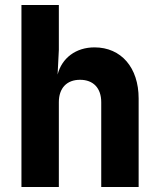

<svg xmlns="http://www.w3.org/2000/svg" viewBox="-20 -750 640 770"><path d="M66 0H216V-340C216 -397 248 -430 301 -430C354 -430 386 -397 386 -340V0H536V-355C536 -479 466 -560 359 -560C284 -560 228 -517 211 -451L216 -550V-730H66Z"/></svg>

Font: JetBrains Mono ExtraBold
Style: Regular
Weight: 800
Monospace: yes
Designer: Philipp Nurullin, Konstantin Bulenkov
Foundry: JetBrains
Version: Version 2.305